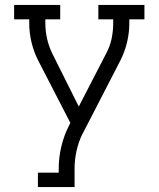

<svg xmlns="http://www.w3.org/2000/svg" viewBox="-20 -550 640 775"><path d="M133 205V147H217V131Q217 86 227.5 41.5Q238 -3 259 -44L264 -54L133 -308Q116 -342 107 -380Q98 -418 98 -457V-472H37V-530H223V-472H163V-457Q163 -425 170 -394Q177 -363 191 -334L298 -120L409 -335Q424 -363 430.5 -394Q437 -425 437 -457V-472H377V-530H563V-472H502V-457Q502 -418 493 -380Q484 -342 467 -308L317 -17Q315 -14 314 -11.5Q313 -9 311 -6Q296 26 288.5 61Q281 96 281 131V205Z"/></svg>

Font: Iosevka Curly Slab LtEx
Style: Regular
Weight: 300
Width: 7
Monospace: yes
Designer: Belleve Invis
Foundry: Belleve Invis
Version: Version 11.1.0; ttfautohint (v1.8.3)